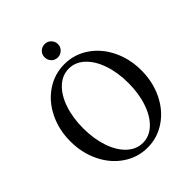

<svg xmlns="http://www.w3.org/2000/svg" viewBox="-234 -974 1121 1121"><g transform="rotate(-45 326.5 -413.5)"><path d="M329.1 -730Q305.2 -730 289.6 -746.1Q273.9 -762.2 273.9 -785.2Q273.9 -809.1 290 -824.5Q306.2 -839.8 329.1 -839.8Q352.1 -839.8 367.9 -823.7Q383.8 -807.6 383.8 -785.2Q383.8 -762.2 367.4 -746.1Q351.1 -730 329.1 -730ZM327.1 13.2Q245.6 13.2 178 -32.5Q110.4 -78.1 71.8 -157.2Q33.2 -236.3 33.2 -332Q33.2 -427.2 71.8 -506.1Q110.4 -585 178 -630.4Q245.6 -675.8 327.1 -675.8Q408.2 -675.8 475.6 -630.4Q543 -585 581.5 -506.1Q620.1 -427.2 620.1 -332Q620.1 -236.3 581.5 -157.2Q543 -78.1 475.6 -32.5Q408.2 13.2 327.1 13.2ZM327.1 -25.9Q380.4 -25.9 423.1 -65.4Q465.8 -105 490 -175.3Q514.2 -245.6 514.2 -333Q514.2 -420.4 490 -490.5Q465.8 -560.5 423.1 -599.9Q380.4 -639.2 327.1 -639.2Q273.4 -639.2 230.7 -599.6Q188 -560.1 164.1 -490.2Q140.1 -420.4 140.1 -333Q140.1 -245.6 164.1 -175.5Q188 -105.5 230.7 -65.7Q273.4 -25.9 327.1 -25.9Z"/></g></svg>

Font: Junicode SmCond Medium
Style: Regular
Weight: 500
Width: 4
Designer: Peter S. Baker
Version: Version 2.206